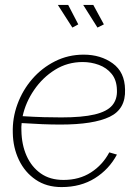

<svg xmlns="http://www.w3.org/2000/svg" viewBox="-20 -750 569 780"><path d="M230 10Q169 10 125 -20Q81 -50 57 -100Q33 -150 32 -210Q30 -270 51 -327Q72 -384 111 -429Q150 -474 203.5 -501Q257 -528 320 -528Q389 -528 438 -492.5Q487 -457 488 -386Q491 -307 425.5 -275.5Q360 -244 226 -244Q190 -244 152 -245.5Q114 -247 68 -250Q66 -234 67 -219Q68 -162 88 -117Q108 -72 145.5 -45.5Q183 -19 238 -19Q302 -19 349.5 -49.5Q397 -80 424 -131L455 -122Q423 -62 365.5 -26Q308 10 230 10ZM316 -498Q254 -498 203.5 -466.5Q153 -435 118.5 -384.5Q84 -334 72 -278Q121 -275 158 -274Q195 -273 229 -273Q314 -273 364.5 -285Q415 -297 436 -322Q457 -347 455 -385Q454 -425 433.5 -450Q413 -475 381.5 -486.5Q350 -498 316 -498ZM318 -730H359L402 -651L376 -638ZM215 -730H257L298 -651L274 -638Z"/></svg>

Font: Raleway ExtraLight
Style: Italic
Weight: 200
Italic angle: -12°
Designer: Matt McInerney, Pablo Impallari, Rodrigo Fuenzalida
Foundry: Matt McInerney, Pablo Impallari, Rodrigo Fuenzalida
Version: Version 4.026